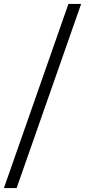

<svg xmlns="http://www.w3.org/2000/svg" viewBox="-45 -862 435 982"><path d="M-25 100 305 -842H370L40 100Z"/></svg>

Font: Montserrat
Style: Regular
Weight: 400
Designer: Julieta Ulanovsky
Foundry: Julieta Ulanovsky
Version: Version 9.000; ttfautohint (v1.8.4.7-5d5b)